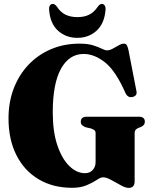

<svg xmlns="http://www.w3.org/2000/svg" viewBox="-20 -928 757 959"><path d="M652.5 -22.5Q652.5 10.5 622.5 10.5Q607 10.5 583.2 -2.8Q559.5 -16 535.2 -29.2Q511 -42.5 494.5 -42.5Q483 -42.5 463.2 -29.2Q443.5 -16 413.2 -3Q383 10 340.5 10Q244 10 172.5 -32.8Q101 -75.5 61.8 -153.5Q22.5 -231.5 22.5 -336.5Q22.5 -417.5 48.5 -485.8Q74.5 -554 122 -604.2Q169.5 -654.5 234.5 -682.2Q299.5 -710 377.5 -710Q418.5 -710 445.2 -701.5Q472 -693 488.5 -684.8Q505 -676.5 515 -676.5Q527.5 -676.5 542.8 -684.8Q558 -693 572.8 -701.5Q587.5 -710 599.5 -710Q608 -710 612.5 -703.8Q617 -697.5 621.5 -679L661 -475.5Q667.5 -450 643.5 -444Q619.5 -437.5 607 -462.5Q558.5 -573.5 505 -616Q451.5 -658.5 398 -658.5Q325.5 -658.5 284.5 -584.5Q243.5 -510.5 243.5 -366.5Q243.5 -270 266.5 -202.2Q289.5 -134.5 326.2 -98.8Q363 -63 404 -63Q429 -63 443.2 -79Q457.5 -95 457.5 -118.5V-262.5Q457.5 -273 451.5 -277.8Q445.5 -282.5 434 -286.5L407.5 -292.5Q396.5 -297 390 -303Q383.5 -309 383.5 -320Q383.5 -345 413.5 -345H673.5Q703.5 -345 703.5 -320Q703.5 -302.5 684.5 -294L671 -289Q663 -285.5 657.8 -279.8Q652.5 -274 652.5 -262.5ZM366 -842.5Q401.5 -842.5 425.5 -854.8Q449.5 -867 467.5 -893Q478 -908.5 488.5 -908.5Q498 -908.5 503.2 -900Q508.5 -891.5 507 -878Q501.5 -810 462.2 -774.5Q423 -739 366 -739Q309.5 -739 270 -774.5Q230.5 -810 225.5 -878Q224 -891.5 229 -900Q234 -908.5 244 -908.5Q254.5 -908.5 265.5 -893Q283.5 -865.5 308.8 -854Q334 -842.5 366 -842.5Z"/></svg>

Font: Fraunces 144pt Soft Black
Style: Regular
Weight: 900
Version: Version 1.000;[b76b70a41]